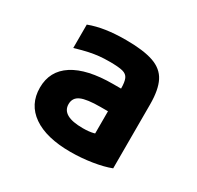

<svg xmlns="http://www.w3.org/2000/svg" viewBox="-107 -860 714 697"><g transform="rotate(30 250.0 -511.5)"><path d="M263 -285Q162 -285 106.5 -323.5Q51 -362 51 -432Q51 -502 108.5 -539Q166 -576 275 -576H371V-481H277Q220 -481 195.5 -470Q171 -459 171 -432Q171 -407 193 -394.5Q215 -382 259 -382Q285 -382 303 -386.5Q321 -391 338 -403L308 -339V-576Q308 -603 302 -617Q296 -631 278.5 -635.5Q261 -640 224 -640Q199 -640 180 -638Q161 -636 139.5 -631.5Q118 -627 84 -617V-715Q116 -727 153 -732.5Q190 -738 236 -738Q309 -738 351 -723.5Q393 -709 410.5 -674.5Q428 -640 428 -579V-311Q397 -299 352.5 -292Q308 -285 263 -285Z"/></g></svg>

Font: M PLUS 1 Code SemiBold
Style: Regular
Weight: 600
Designer: Coji Morishita
Foundry: UNDERFOREST DESIGN
Version: Version 1.005